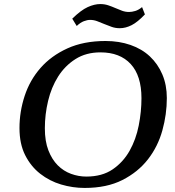

<svg xmlns="http://www.w3.org/2000/svg" viewBox="-20 -914 860 946"><path d="M76 -283C76 -231 85.3 -186.5 104 -149.5C122.7 -112.5 147.3 -82 178 -58C208.7 -34 243 -16.3 281 -5C319 6.3 357.7 12 397 12C469.7 12 531.7 -1 583 -27C634.3 -53 676.3 -87 709 -129C741.7 -171 765.3 -218.5 780 -271.5C794.7 -324.5 802 -377.7 802 -431C802 -473.7 794.7 -512.3 780 -547C765.3 -581.7 744.8 -611.3 718.5 -636C692.2 -660.7 660.3 -679.5 623 -692.5C585.7 -705.5 544.7 -712 500 -712C428 -712 365.3 -699.8 312 -675.5C258.7 -651.2 214.5 -619 179.5 -579C144.5 -539 118.5 -493.2 101.5 -441.5C84.5 -389.8 76 -337 76 -283ZM201 -282C201 -327.3 206.3 -372.3 217 -417C227.7 -461.7 244.2 -501.7 266.5 -537C288.8 -572.3 317.3 -601 352 -623C386.7 -645 427.7 -656 475 -656C539 -656 588.7 -636.8 624 -598.5C659.3 -560.2 677 -504 677 -430C677 -386 672.5 -341.2 663.5 -295.5C654.5 -249.8 639.5 -208.3 618.5 -171C597.5 -133.7 569.7 -103.2 535 -79.5C500.3 -55.8 457 -44 405 -44C379.7 -44 354.7 -48.5 330 -57.5C305.3 -66.5 283.5 -80.5 264.5 -99.5C245.5 -118.5 230.2 -143 218.5 -173C206.8 -203 201 -239.3 201 -282ZM694 -843 680 -879C668.7 -869.7 657.5 -863.3 646.5 -860C635.5 -856.7 625.3 -855 616 -855C604 -855 592.5 -857 581.5 -861C570.5 -865 559.3 -869.5 548 -874.5C536.7 -879.5 525 -884 513 -888C501 -892 488 -894 474 -894C454.7 -894 434 -889 412 -879C390 -869 364.7 -850 336 -822L358 -786C370 -797.3 381.7 -805.2 393 -809.5C404.3 -813.8 414.7 -816 424 -816C436 -816 447.7 -813.8 459 -809.5L494 -795.5C506 -790.5 518.2 -785.8 530.5 -781.5C542.8 -777.2 556 -775 570 -775C589.3 -775 608.8 -780 628.5 -790C648.2 -800 670 -817.7 694 -843Z"/></svg>

Font: PT Serif Caption
Style: Italic
Weight: 400
Italic angle: -12°
Designer: A.Korolkova, O.Umpeleva, V.Yefimov
Foundry: ParaType Ltd
Version: Version 1.000W OFL